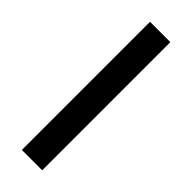

<svg xmlns="http://www.w3.org/2000/svg" viewBox="16 -139 421 421"><g transform="rotate(-45 226.5 71.5)"><path d="M27.9 103.3V40.2H425.3V103.3Z"/></g></svg>

Font: Anek Odia Medium
Style: Regular
Weight: 500
Designer: Yesha Goshar & Mahesh Sahu (Odia), Yesha Goshar (Latin)
Foundry: Ek Type
Version: Version 1.003